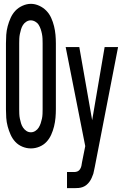

<svg xmlns="http://www.w3.org/2000/svg" viewBox="-20 -765 640 1000"><path d="M141 8Q118 8 96.5 -1Q75 -10 60 -26Q45 -42 35.5 -63Q26 -84 20 -106.5Q14 -129 12.5 -151.5Q11 -174 11 -196V-539Q11 -561 12.5 -583.5Q14 -606 20 -628.5Q26 -651 35.5 -672Q45 -693 60 -709Q75 -725 97 -735Q119 -745 141 -745Q163 -745 184.5 -735Q206 -725 221.5 -709Q237 -693 246.5 -672Q256 -651 261.5 -628.5Q267 -606 269 -583.5Q271 -561 271 -539V-196Q271 -174 269 -151.5Q267 -129 261.5 -106.5Q256 -84 246.5 -63Q237 -42 222 -26Q207 -10 185.5 -1Q164 8 141 8ZM141 -76Q153 -76 164 -83Q175 -90 181.5 -100.5Q188 -111 192 -123Q196 -135 198.5 -147Q201 -159 201.5 -171.5Q202 -184 202 -196V-539Q202 -551 201.5 -563.5Q201 -576 198.5 -588.5Q196 -601 192 -613Q188 -625 181.5 -635.5Q175 -646 163.5 -652.5Q152 -659 140 -659Q128 -659 117 -652Q106 -645 99.5 -634.5Q93 -624 89.5 -612Q86 -600 83.5 -588Q81 -576 80.5 -563.5Q80 -551 80 -539V-196Q80 -184 80.5 -171.5Q81 -159 83.5 -147Q86 -135 89.5 -123Q93 -111 100 -100.5Q107 -90 117.5 -83Q128 -76 141 -76ZM329 215V131H367Q376 131 384 127.5Q392 124 397 116Q402 108 404 99Q406 90 407 81L424 -4L322 -520H393L460 -139L525 -520H595L474 103Q472 113 470 122Q468 131 466 140Q462 151 457.5 161.5Q453 172 446 181.5Q439 191 430.5 198Q422 205 411.5 209Q401 213 389.5 214Q378 215 367 215Z"/></svg>

Font: Zed Mono Medium Extended
Style: Regular
Weight: 500
Width: 7
Monospace: yes
Designer: Belleve Invis
Foundry: Belleve Invis
Version: Version 1.0.0; ttfautohint (v1.8.4)